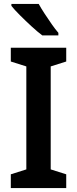

<svg xmlns="http://www.w3.org/2000/svg" viewBox="-20 -957 393 977"><path d="M317 0H35V-70L114 -95V-619L35 -644V-714H317V-644L238 -619V-95L317 -70ZM177 -937Q189 -915 207 -887.5Q225 -860 243.5 -833.5Q262 -807 277 -790V-777H195Q172 -794 141 -822.5Q110 -851 81.5 -879.5Q53 -908 38 -927V-937Z"/></svg>

Font: Noto Sans Hebrew SemiCondensed SemiBold
Style: Regular
Weight: 600
Width: 4
Designer: Monotype Design Team
Foundry: Monotype Imaging Inc.
Version: Version 2.004; ttfautohint (v1.8.4.7-5d5b)